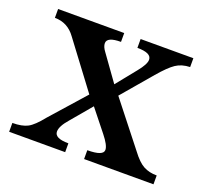

<svg xmlns="http://www.w3.org/2000/svg" viewBox="-92 -603 772 715"><g transform="rotate(20 294.0 -246.0)"><path d="M320 -295 335 -278 480 -94Q506 -59 528.5 -47Q551 -35 581 -35V0H306V-35Q369 -35 369 -59Q369 -77 341 -112L270 -201L253 -218L106 -414Q75 -457 24 -457V-492H286V-457Q231 -457 231 -432Q231 -418 244 -401ZM255 -247 284 -210 204 -115Q176 -83 176 -62Q176 -35 231 -35V0H9V-35Q47 -35 69 -46.5Q91 -58 122 -97ZM331 -249 305 -286 380 -379Q407 -412 407 -430Q407 -457 351 -457V-492H560V-457Q527 -456 504 -440.5Q481 -425 446 -384Z"/></g></svg>

Font: Kolar Light
Style: Regular
Weight: 300
Designer: Ramakrishna Saiteja (Kannada); Shiva Nallaperumal (Latin)
Foundry: Indian Type Foundry
Version: Version 1.001;PS 1.0;hotconv 1.0.88;makeotf.lib2.5.647800